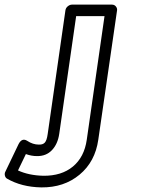

<svg xmlns="http://www.w3.org/2000/svg" viewBox="-297 -584 624 830"><path d="M-273.9 158.2 -216.8 39.1Q-202.1 10.3 -179.2 24.9Q-154.8 41 -129.9 41Q-112.8 42 -103.8 33Q-94.7 23.9 -90.8 -4.9L-14.2 -539.1Q-12.7 -549.8 -3.9 -556.9Q4.9 -564 14.2 -564H187Q197.8 -564 204.1 -555.9Q210.4 -547.9 209 -539.1L127.9 20Q114.3 115.2 46.9 171.1Q-20.5 227.1 -118.2 226.1Q-204.1 224.6 -267.1 188Q-273.9 183.6 -275.9 174.6Q-277.8 165.5 -273.9 158.2ZM-219.2 152.8Q-172.4 174.3 -109.9 175.8Q-31.2 176.8 18.1 136Q67.4 95.2 78.1 20L154.8 -514.2H32.2L-41 -4.9Q-47.4 38.6 -72.3 64.9Q-97.2 91.3 -137.2 90.8Q-161.1 90.8 -185.1 82Z"/></svg>

Font: Trueno Bold Outline
Style: Italic
Weight: 700
Width: 6
Designer: Julieta Ulanovsky
Foundry: Julieta Ulanovsky
Version: Version 3.001b | FøM Fix